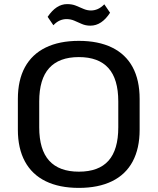

<svg xmlns="http://www.w3.org/2000/svg" viewBox="-20 -907 767 935"><path d="M364 8Q269 8 202.5 -24.5Q136 -57 101.5 -120.5Q67 -184 67 -275V-425Q67 -517 101.5 -580Q136 -643 202.5 -675.5Q269 -708 364 -708Q459 -708 525.5 -675.5Q592 -643 626 -580Q660 -517 660 -425V-275Q660 -184 626 -120.5Q592 -57 525.5 -24.5Q459 8 364 8ZM364 -71Q461 -71 508.5 -124.5Q556 -178 556 -287V-413Q556 -522 508 -575.5Q460 -629 364 -629Q268 -629 219.5 -575.5Q171 -522 171 -413V-287Q171 -178 219.5 -124.5Q268 -71 364 -71ZM212 -825Q233 -856 256.5 -871.5Q280 -887 307 -887Q331 -887 349.5 -879.5Q368 -872 386 -864Q404 -856 423 -856Q440 -856 456 -863Q472 -870 488 -886L516 -845Q496 -814 472 -798Q448 -782 420 -782Q397 -782 378 -790.5Q359 -799 341.5 -806.5Q324 -814 304 -814Q287 -814 271 -807Q255 -800 240 -784Z"/></svg>

Font: Pathway Extreme Medium
Style: Regular
Weight: 500
Designer: Eduardo Rodriguez Tunni
Foundry: Eduardo Rodriguez Tunni
Version: Version 1.001;gftools[0.9.26]